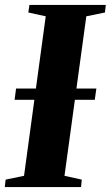

<svg xmlns="http://www.w3.org/2000/svg" viewBox="-36 -763 452 783"><path d="M-16.5 0 -13 -30.5 62 -46 150.5 -696.5 79.5 -712 84 -743H395.5L392 -712L316 -696.5L227 -46L297.5 -30.5L294.5 0ZM23.5 -356 29.5 -402H357L350.5 -356Z"/></svg>

Font: Merriweather 96pt ExtraBold
Style: Italic
Weight: 800
Italic angle: -7.8°
Version: Version 2.101